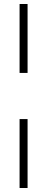

<svg xmlns="http://www.w3.org/2000/svg" viewBox="-20 -747 249 961"><path d="M78 -382V-727H118V-382ZM78 194V-151H118V194Z"/></svg>

Font: Piazzolla SC Light
Style: Italic
Weight: 300
Italic angle: -11.3°
Designer: Juan Pablo del Peral
Foundry: Huerta Tipografica
Version: Version 1.330